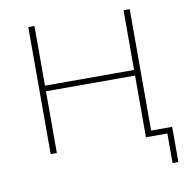

<svg xmlns="http://www.w3.org/2000/svg" viewBox="-92 -790 1025 1042"><g transform="rotate(-10 421.0 -268.5)"><path d="M691 -31V-700H657V-371H166V-700H132V0H166V-340H657V0H775V163H807V-31Z"/></g></svg>

Font: Talent ExtraLight
Style: Regular
Weight: 200
Designer: Mike Powis
Version: Version 1.001;hotconv 1.0.109;makeotfexe 2.5.65596